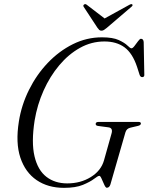

<svg xmlns="http://www.w3.org/2000/svg" viewBox="-20 -894 716 926"><path d="M471.5 -714Q524 -714 552.8 -700.8Q581.5 -687.5 594.8 -674.2Q608 -661 614 -661Q620 -661 628.8 -672.5Q637.5 -684 646 -695.5Q654.5 -707 659.5 -707Q671.5 -707 673 -691.5L676 -534Q677 -522.5 666 -522Q657.5 -522 653.5 -532.5L641 -571.5Q619 -637.5 580.5 -665.8Q542 -694 483.5 -694Q421 -694 365.8 -663.2Q310.5 -632.5 265.8 -579.2Q221 -526 190.2 -457.2Q159.5 -388.5 147 -313Q130.5 -207 146.5 -140Q162.5 -73 203.8 -41.2Q245 -9.5 304 -9.5Q369 -9.5 418.2 -40.2Q467.5 -71 481.5 -120.5L517.5 -248.5Q526.5 -277.5 502 -280L453.5 -286.5Q441 -288 441.5 -296.5Q441.5 -306 456 -306H648Q660 -306 659.5 -297.5Q658.5 -289.5 644 -286.5L610 -278.5Q590.5 -274.5 585 -256L512.5 -4.5Q507.5 11.5 495 11.5Q489.5 11.5 483 -2.8Q476.5 -17 470.2 -31.5Q464 -46 459 -46Q452.5 -46 433.8 -31.5Q415 -17 380 -2.5Q345 12 288.5 12Q211.5 12 156.8 -25.2Q102 -62.5 78.2 -133.8Q54.5 -205 71 -308Q83.5 -387.5 119.8 -460.5Q156 -533.5 210.2 -590.5Q264.5 -647.5 331.2 -680.8Q398 -714 471.5 -714ZM495.5 -760Q487.5 -753.5 481.8 -749.8Q476 -746 469.5 -746Q462.5 -746 458.5 -749.8Q454.5 -753.5 450 -760L384 -860.5Q379 -868 386 -872.5Q392 -876.5 399 -870.5L484.5 -805L603.5 -870.5Q614 -876.5 618 -872.5Q622.5 -868 613 -860.5Z"/></svg>

Font: Fraunces 72pt S000 Light
Style: Italic
Weight: 300
Italic angle: -16°
Version: Version 1.000; ttfautohint (v1.8.3)